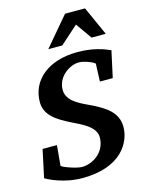

<svg xmlns="http://www.w3.org/2000/svg" viewBox="-141 -999 838 1097"><g transform="rotate(-15 278.5 -450.5)"><path d="M556 -647C516 -665 455 -687 365 -687C190 -687 84 -594 84 -466C84 -386 153 -346 224 -310C273 -285 363 -250 363 -185C363 -92 282 -46 222 -46C188 -46 103 -77 104 -85L115 -204H30L-5 -40C13 -29 98 16 208 16C439 16 509 -116 509 -207C509 -294 439 -335 367 -371C315 -396 228 -429 228 -499C228 -580 305 -628 357 -628C394 -628 450 -602 450 -595L446 -491H522ZM549 -746 472 -917H354L209 -746H292L398 -841L465 -746Z"/></g></svg>

Font: Veleka
Style: Bold Italic
Weight: 700
Italic angle: -12°
Designer: Stefan Peev, Context Ltd, 2016; SIL International, 1997-2014.
Foundry: Stefan Peev, Context Ltd, 2016
Version: Version 5.000